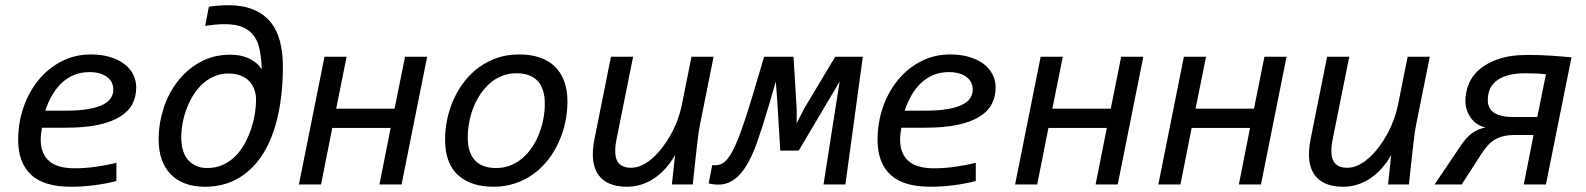

<svg xmlns="http://www.w3.org/2000/svg" viewBox="-20 -708 6088 737"><path d="M141.1 -217.8Q138.7 -205.1 137.5 -193.8Q136.2 -182.6 136.2 -171.9Q136.2 -118.7 168 -90.3Q199.7 -62 266.1 -62Q309.1 -62 351.3 -68.4Q393.6 -74.7 426.8 -83V-13.2Q390.1 -3.4 344.5 2.7Q298.8 8.8 252 8.8Q148.4 8.8 99.1 -37.4Q49.8 -83.5 49.8 -170.9Q49.8 -238.3 70.8 -297.9Q91.8 -357.4 128.9 -402.1Q166 -446.8 217 -472.9Q268.1 -499 328.1 -499Q369.6 -499 402.1 -489.3Q434.6 -479.5 457 -462.4Q479.5 -445.3 491.2 -422.1Q502.9 -398.9 502.9 -372.1Q502.9 -336.9 488 -308.6Q473.1 -280.3 440.7 -260Q408.2 -239.7 356.9 -228.8Q305.7 -217.8 232.9 -217.8ZM231.9 -283.2Q286.1 -283.2 321.5 -289.8Q356.9 -296.4 377.7 -307.6Q398.4 -318.8 406.7 -333.5Q415 -348.1 415 -363.8Q415 -377.4 409.7 -389.6Q404.3 -401.9 392.8 -411.1Q381.3 -420.4 364 -425.8Q346.7 -431.2 323.2 -431.2Q291.5 -431.2 265.4 -420.7Q239.3 -410.2 218.3 -390.9Q197.3 -371.6 181.2 -344.2Q165 -316.9 153.8 -283.2Z M984.9 -441.9Q983.4 -481.4 977.5 -513.4Q971.7 -545.4 956.3 -568.1Q940.9 -590.8 913.6 -603Q886.2 -615.2 841.8 -615.2Q825.2 -615.2 806.6 -613.5Q788.1 -611.8 767.6 -608.9L781.7 -682.1Q801.3 -685.1 819.8 -686.5Q838.4 -688 855 -688Q911.6 -688 951.7 -671.6Q991.7 -655.3 1017.1 -625Q1042.5 -594.7 1054.2 -551Q1065.9 -507.3 1065.9 -453.1Q1065.9 -351.6 1047.4 -266.6Q1028.8 -181.6 991.5 -120.6Q954.1 -59.6 897.7 -25.4Q841.3 8.8 765.6 8.8Q723.1 8.8 690.2 -3.7Q657.2 -16.1 634.8 -39.6Q612.3 -63 600.6 -96.4Q588.9 -129.9 588.9 -171.9Q588.9 -232.4 607.4 -290.8Q626 -349.1 661.6 -395.3Q697.3 -441.4 748.3 -469.7Q799.3 -498 864.7 -498Q907.2 -498 938.5 -482.2Q969.7 -466.3 984.9 -441.9ZM962.9 -324.2Q962.9 -346.2 956.3 -364.7Q949.7 -383.3 936.3 -397Q922.9 -410.6 902.8 -418.2Q882.8 -425.8 856 -425.8Q827.1 -425.8 802.5 -415Q777.8 -404.3 757.8 -386.2Q737.8 -368.2 722.7 -344Q707.5 -319.8 697 -292.5Q686.5 -265.1 681.2 -236.6Q675.8 -208 675.8 -181.2Q675.8 -122.6 703.1 -92.8Q730.5 -63 774.9 -63Q810.1 -63 837.6 -76.2Q865.2 -89.4 886 -111.1Q906.7 -132.8 921.4 -160.6Q936 -188.5 945.3 -217.5Q954.6 -246.6 958.7 -274.4Q962.9 -302.2 962.9 -324.2Z M1521.5 0H1436.5L1479.5 -216.8H1255.4L1212.4 0H1127.4L1225.6 -490.2H1310.5L1270.5 -291H1494.6L1534.7 -490.2H1619.6Z M1874.5 8.8Q1786.6 8.8 1737.5 -36.4Q1688.5 -81.5 1688.5 -171.9Q1688.5 -212.4 1697 -252.2Q1705.6 -292 1722.2 -328.4Q1738.8 -364.7 1763.2 -396Q1787.6 -427.2 1819.3 -450.2Q1851.1 -473.1 1889.4 -486.1Q1927.7 -499 1972.7 -499Q2016.6 -499 2051 -487.5Q2085.4 -476.1 2109.1 -453.4Q2132.8 -430.7 2145.5 -396.7Q2158.2 -362.8 2158.2 -317.9Q2158.2 -277.8 2149.7 -238Q2141.1 -198.2 2124.5 -161.9Q2107.9 -125.5 2083.5 -94.2Q2059.1 -63 2027.6 -40Q1996.1 -17.1 1957.5 -4.2Q1918.9 8.8 1874.5 8.8ZM2071.3 -309.1Q2071.3 -368.2 2043.5 -397.5Q2015.6 -426.8 1962.4 -426.8Q1932.1 -426.8 1906.2 -416.3Q1880.4 -405.8 1859.6 -387.5Q1838.9 -369.1 1823 -345Q1807.1 -320.8 1796.6 -293.7Q1786.1 -266.6 1780.8 -237.5Q1775.4 -208.5 1775.4 -181.2Q1775.4 -122.1 1803.2 -92.5Q1831.1 -63 1884.3 -63Q1915 -63 1940.7 -73.5Q1966.3 -84 1987.1 -102.3Q2007.8 -120.6 2023.7 -144.8Q2039.6 -168.9 2050 -196.3Q2060.5 -223.6 2065.9 -252.7Q2071.3 -281.7 2071.3 -309.1Z M2666 -225.1Q2664.1 -215.8 2661.9 -200.7Q2659.7 -185.5 2656.7 -159.9Q2653.8 -134.3 2649.4 -95.5Q2645 -56.6 2639.2 0H2559.1L2571.3 -112.8Q2537.6 -54.2 2490 -22.7Q2442.4 8.8 2386.2 8.8Q2308.6 8.8 2276.1 -38.1Q2243.7 -85 2262.2 -175.8L2325.2 -490.2H2410.2L2347.2 -176.8Q2335 -117.7 2348.9 -90.8Q2362.8 -64 2402.3 -64Q2423.3 -64 2444.1 -73.7Q2464.8 -83.5 2484.6 -100.8Q2504.4 -118.2 2522.2 -141.4Q2540 -164.6 2554.9 -191.4Q2569.8 -218.3 2580.6 -247.3Q2591.3 -276.4 2597.2 -305.2L2634.3 -490.2H2719.2Z M3225.1 0H3141.1L3189 -306.2L3203.1 -395L3169.9 -338.9L3045.9 -129.9H2975.1L2962.9 -330.1L2958 -395L2930.2 -299.8Q2905.8 -217.3 2885.5 -160.2Q2865.2 -103 2840.3 -64.7Q2815.4 -26.4 2782.2 -9.5Q2749 7.3 2700.2 -3.9L2713.9 -74.2Q2731 -72.3 2744.9 -76.9Q2758.8 -81.5 2772 -97.4Q2785.2 -113.3 2799.1 -142.3Q2813 -171.4 2829.3 -218Q2845.7 -264.6 2866 -331.5Q2886.2 -398.4 2913.1 -490.2H3025.9L3038.1 -289.1V-234.9L3067.9 -293L3186 -490.2H3292Z M3439.9 -217.8Q3437.5 -205.1 3436.3 -193.8Q3435.1 -182.6 3435.1 -171.9Q3435.1 -118.7 3466.8 -90.3Q3498.5 -62 3564.9 -62Q3607.9 -62 3650.1 -68.4Q3692.4 -74.7 3725.6 -83V-13.2Q3689 -3.4 3643.3 2.7Q3597.7 8.8 3550.8 8.8Q3447.3 8.8 3397.9 -37.4Q3348.6 -83.5 3348.6 -170.9Q3348.6 -238.3 3369.6 -297.9Q3390.6 -357.4 3427.7 -402.1Q3464.8 -446.8 3515.9 -472.9Q3566.9 -499 3627 -499Q3668.5 -499 3700.9 -489.3Q3733.4 -479.5 3755.9 -462.4Q3778.3 -445.3 3790 -422.1Q3801.8 -398.9 3801.8 -372.1Q3801.8 -336.9 3786.9 -308.6Q3772 -280.3 3739.5 -260Q3707 -239.7 3655.8 -228.8Q3604.5 -217.8 3531.7 -217.8ZM3530.8 -283.2Q3585 -283.2 3620.4 -289.8Q3655.8 -296.4 3676.5 -307.6Q3697.3 -318.8 3705.6 -333.5Q3713.9 -348.1 3713.9 -363.8Q3713.9 -377.4 3708.5 -389.6Q3703.1 -401.9 3691.7 -411.1Q3680.2 -420.4 3662.8 -425.8Q3645.5 -431.2 3622.1 -431.2Q3590.3 -431.2 3564.2 -420.7Q3538.1 -410.2 3517.1 -390.9Q3496.1 -371.6 3480 -344.2Q3463.9 -316.9 3452.6 -283.2Z M4270.5 0H4185.5L4228.5 -216.8H4004.4L3961.4 0H3876.5L3974.6 -490.2H4059.6L4019.5 -291H4243.7L4283.7 -490.2H4368.7Z M4820.3 0H4735.4L4778.3 -216.8H4554.2L4511.2 0H4426.3L4524.4 -490.2H4609.4L4569.3 -291H4793.5L4833.5 -490.2H4918.5Z M5415 -225.1Q5413.1 -215.8 5410.9 -200.7Q5408.7 -185.5 5405.8 -159.9Q5402.8 -134.3 5398.4 -95.5Q5394 -56.6 5388.2 0H5308.1L5320.3 -112.8Q5286.6 -54.2 5239 -22.7Q5191.4 8.8 5135.3 8.8Q5057.6 8.8 5025.1 -38.1Q4992.7 -85 5011.2 -175.8L5074.2 -490.2H5159.2L5096.2 -176.8Q5084 -117.7 5097.9 -90.8Q5111.8 -64 5151.4 -64Q5172.4 -64 5193.1 -73.7Q5213.9 -83.5 5233.6 -100.8Q5253.4 -118.2 5271.2 -141.4Q5289.1 -164.6 5304 -191.4Q5318.8 -218.3 5329.6 -247.3Q5340.3 -276.4 5346.2 -305.2L5383.3 -490.2H5468.3Z M5585.9 -147Q5605.5 -177.2 5627.7 -194.6Q5649.9 -211.9 5681.6 -218.8Q5662.6 -223.1 5648.2 -233.4Q5633.8 -243.7 5624.3 -257.8Q5614.7 -272 5609.9 -287.8Q5605 -303.7 5605 -320.8Q5605 -351.6 5616.9 -383.1Q5628.9 -414.6 5656.7 -439.7Q5684.6 -464.8 5730.7 -481Q5776.9 -497.1 5845.2 -497.1Q5889.6 -497.1 5931.9 -494.4Q5974.1 -491.7 6012.2 -487.8L5914.1 0H5829.1L5866.7 -189.9H5797.4Q5772.9 -189.9 5754.6 -186Q5736.3 -182.1 5720.7 -173.6Q5705.1 -165 5692.4 -151.4Q5679.7 -137.7 5667 -118.2L5590.8 0H5486.8ZM5690.9 -324.2Q5690.9 -290.5 5716.1 -274.7Q5741.2 -258.8 5789.6 -258.8H5880.9L5914.1 -422.9Q5893.1 -425.3 5875 -426Q5856.9 -426.8 5836.9 -426.8Q5793.5 -426.8 5765.1 -418Q5736.8 -409.2 5720.5 -394.8Q5704.1 -380.4 5697.5 -362.1Q5690.9 -343.8 5690.9 -324.2Z"/></svg>

Font: Code New Roman
Style: Italic
Weight: 400
Italic angle: -11°
Monospace: yes
Designer: Sam Radian
Foundry: Code New Roman
Version: Version 1.508 October 19, 2014